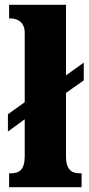

<svg xmlns="http://www.w3.org/2000/svg" viewBox="-20 -780 370 800"><path d="M18 0H320V-58H311C279 -58 255 -73 255 -128V-393L329 -445V-519L255 -466V-760H18V-703H27C41 -703 83 -696 83 -644V-354L13 -304V-232L83 -283V-128C83 -73 60 -58 27 -58H18Z"/></svg>

Font: Noto Serif Sinhala Condensed Black
Style: Regular
Weight: 900
Width: 3
Designer: Jelle Bosma - Monotype Design Team
Foundry: Monotype Imaging Inc.
Version: Version 2.007